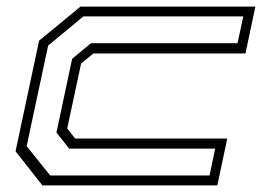

<svg xmlns="http://www.w3.org/2000/svg" viewBox="-20 -560 826 580"><path d="M108 0 27 -103 98 -437 223 -540H751.5L721.5 -398.5H262L225 -368L183 -172L207 -141.5H666.5L636.5 0ZM131.5 -30H613L630 -111H189L150.5 -159.5L198 -382.5L255 -429.5H697.5L715 -510.5H232L125.5 -422.5L60.5 -118.5Z"/></svg>

Font: Tourney Expanded Light
Style: Italic
Weight: 300
Width: 7
Italic angle: -12°
Designer: Tyler Finck
Foundry: Etcetera Type Co
Version: Version 1.010; ttfautohint (v1.8.3)